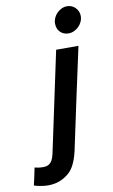

<svg xmlns="http://www.w3.org/2000/svg" viewBox="-240 -791 623 1059"><g transform="rotate(-10 71.5 -261.5)"><path d="M198 -590Q169 -590 151 -608.5Q133 -627 133 -656Q133 -672 139.5 -687Q146 -702 157.5 -713.5Q169 -725 183.5 -732Q198 -739 214 -739Q242 -739 261 -719.5Q280 -700 280 -673Q280 -656 273 -641Q266 -626 255 -615Q244 -604 229 -597Q214 -590 198 -590ZM-60 216Q-77 216 -100.5 212Q-124 208 -137 203Q-131 179 -126 154.5Q-121 130 -116 106Q-105 109 -94 110.5Q-83 112 -67 112Q-48 112 -36 104Q-24 96 -17 82.5Q-10 69 -6.5 52.5Q-3 36 1 18Q30 -116 57.5 -247.5Q85 -379 114 -513H239Q208 -370 177.5 -229Q147 -88 117 55Q106 103 88 136Q70 169 37 189Q17 202 -7 209Q-31 216 -60 216Z"/></g></svg>

Font: Rosa Sans SemiBold
Style: Italic
Weight: 600
Italic angle: -12°
Designer: Pentagram / MCKL
Foundry: Pentagram / MCKL
Version: Version 1.005;September 16, 2019;FontCreator 11.5.0.2425 64-